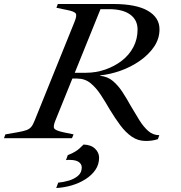

<svg xmlns="http://www.w3.org/2000/svg" viewBox="-68 -693 906 963"><path d="M663 14Q624 14 593 -7.5Q562 -29 535.5 -64.5Q509 -100 483 -143Q460 -183 437 -218Q414 -253 386 -276Q358 -299 318 -299H295L210 -89Q197 -58 204.5 -48Q212 -38 248 -30L301 -19L293 0H-48L-41 -19L22 -30Q50 -35 65 -40.5Q80 -46 89 -57Q98 -68 106 -89L306 -584Q319 -616 311.5 -626Q304 -636 268 -643L215 -654L222 -673H499Q615 -673 673.5 -639Q732 -605 732 -546Q732 -499 705 -459Q678 -419 633.5 -388Q589 -357 537 -338.5Q485 -320 435 -315L434 -313Q472 -309 498.5 -286.5Q525 -264 546.5 -231Q568 -198 589 -160Q610 -124 630.5 -91Q651 -58 675 -36.5Q699 -15 731 -15L724 5Q708 10 693.5 12Q679 14 663 14ZM307 -328H363Q413 -328 459.5 -344Q506 -360 543 -388.5Q580 -417 601 -457Q622 -497 622 -545Q622 -593 585 -620Q548 -647 479 -647H436ZM214 250 224 223Q249 221 276.5 213Q304 205 323 189Q342 173 342 147Q342 130 327 119.5Q312 109 281 109Q277 109 272 109Q267 109 263 110L272 85Q296 76 313 65Q330 54 351 32Q388 33 408.5 52.5Q429 72 429 98Q429 132 410.5 159Q392 186 360.5 206Q329 226 291 237Q253 248 214 250Z"/></svg>

Font: Ibarra Real Nova Medium
Style: Italic
Weight: 500
Italic angle: -22°
Designer: Jose Maria Ribagorda & Octavio Pardo
Foundry: Octavio Pardo
Version: Version 2.000